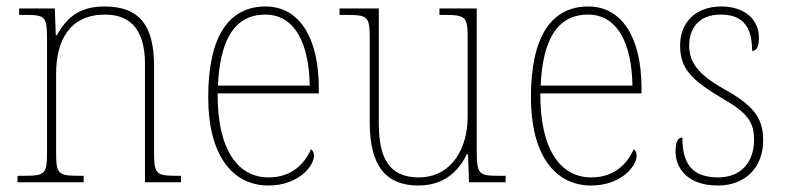

<svg xmlns="http://www.w3.org/2000/svg" viewBox="-20 -562 2420 592"><path d="M34 0H238V-20H226C158 -20 153 -25 153 -95V-334C153 -439 196 -517 304 -517C394 -517 427 -455 427 -365V0H538V-20H527C460 -20 455 -25 455 -95V-359C455 -483 410 -542 303 -542C233 -542 190 -516 155 -453H152L149 -536H39V-516H58C119 -516 125 -511 125 -442V-95C125 -25 120 -20 52 -20H34Z M808 10C899 10 948 -49 948 -82C948 -93 944 -98 939 -102C918 -55 878 -15 808 -15C713 -15 650 -101 651 -274H963V-290C963 -447 902 -542 799 -542C686 -542 622 -451 622 -262C622 -87 694 10 808 10ZM935 -298H652C658 -432 699 -517 798 -517C889 -517 933 -428 935 -298Z M1270 10C1349 10 1394 -34 1419 -86H1423L1426 0H1539V-20H1518C1456 -20 1450 -25 1450 -97V-536H1335V-516H1347C1419 -516 1422 -511 1422 -436V-202C1422 -104 1372 -15 1271 -15C1176 -15 1148 -80 1148 -182V-536H1027V-516H1045C1115 -516 1120 -512 1120 -442V-184C1120 -49 1171 10 1270 10Z M1803 10C1894 10 1943 -49 1943 -82C1943 -93 1939 -98 1934 -102C1913 -55 1873 -15 1803 -15C1708 -15 1645 -101 1646 -274H1958V-290C1958 -447 1897 -542 1794 -542C1681 -542 1617 -451 1617 -262C1617 -87 1689 10 1803 10ZM1930 -298H1647C1653 -432 1694 -517 1793 -517C1884 -517 1928 -428 1930 -298Z M2194 10C2277 10 2333 -45 2333 -129C2333 -189 2313 -231 2220 -283C2145 -325 2105 -361 2105 -421C2105 -475 2135 -517 2202 -517C2265 -517 2299 -486 2299 -405C2314 -405 2320 -420 2320 -447C2320 -495 2283 -542 2204 -542C2125 -542 2077 -493 2077 -422C2077 -351 2110 -316 2213 -255C2291 -211 2305 -178 2305 -131C2305 -63 2266 -15 2194 -15C2111 -15 2084 -61 2084 -138C2070 -138 2063 -124 2063 -94C2063 -50 2093 10 2194 10Z"/></svg>

Font: Noto Serif SemiCondensed Thin
Style: Regular
Weight: 100
Width: 4
Designer: Monotype Design Team
Foundry: Monotype Imaging Inc.
Version: Version 2.015